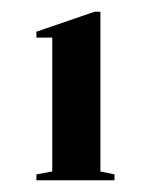

<svg xmlns="http://www.w3.org/2000/svg" viewBox="-20 -728 257 327"><path d="M42 -421V-431L69 -436V-664H42V-674L141 -708H151V-436L175 -431V-421Z"/></svg>

Font: Kalnia Thin SemiBold
Style: Regular
Weight: 600
Version: Version 1.105